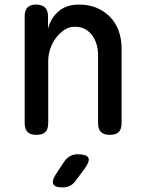

<svg xmlns="http://www.w3.org/2000/svg" viewBox="-20 -580 640 840"><path d="M191 -316V-42Q191 -15 178.5 -2.5Q166 10 139 10Q113 10 100.5 -2.5Q88 -15 88 -42V-509Q88 -535 100.5 -547.5Q113 -560 138 -560Q163 -560 176.5 -547.5Q190 -535 190 -509V-455Q204 -504 238 -532Q272 -560 326 -560Q368 -560 402 -546Q436 -532 461 -506.5Q486 -481 499 -445.5Q512 -410 512 -367V-42Q512 -15 499.5 -2.5Q487 10 461 10Q434 10 421.5 -2.5Q409 -15 409 -42V-340Q409 -364 402.5 -386Q396 -408 383.5 -425Q371 -442 352.5 -452.5Q334 -463 308 -463Q282 -463 260.5 -448.5Q239 -434 223.5 -412.5Q208 -391 199.5 -365Q191 -339 191 -316ZM224 183 261 127Q272 111 286.5 103Q301 95 320 95Q359 95 366.5 110Q374 125 351 157L310 212Q300 226 286 233Q272 240 255 240Q220 240 213 225.5Q206 211 224 183Z"/></svg>

Font: Maple Mono NL Medium
Style: Regular
Weight: 500
Monospace: yes
Designer: subframe7536
Version: Version 7.000